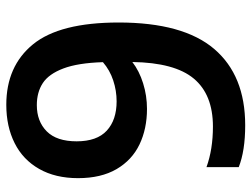

<svg xmlns="http://www.w3.org/2000/svg" viewBox="-114 -676 799 610"><g transform="rotate(-90 285.0 -370.5)"><path d="M519 -392.5Q519 -187.5 435 -89Q351 9.5 192.5 9.5Q111.5 9.5 59.5 -11V-113.5Q116 -93 188.5 -93Q290 -93 340.8 -153.8Q391.5 -214.5 393.5 -349Q365 -327 325.8 -314.8Q286.5 -302.5 244.5 -302.5Q181.5 -302.5 131.8 -326.2Q82 -350 53.2 -399.2Q24.5 -448.5 24.5 -521.5Q24.5 -593.5 53.8 -645Q83 -696.5 135.8 -723Q188.5 -749.5 257.5 -749.5Q380.5 -749.5 449.8 -664.5Q519 -579.5 519 -392.5ZM268.5 -399Q302.5 -399 335 -409.8Q367.5 -420.5 393 -442.5Q390.5 -522 373 -568.2Q355.5 -614.5 326.5 -633.5Q297.5 -652.5 256.5 -652.5Q205 -652.5 173.2 -621Q141.5 -589.5 141.5 -526Q141.5 -461.5 175.5 -430.2Q209.5 -399 268.5 -399Z"/></g></svg>

Font: Encode Sans Semi Condensed SmBd
Style: Regular
Weight: 600
Width: 4
Designer: Multiple Designers
Foundry: Impallari Type
Version: Version 2.000